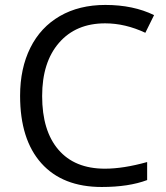

<svg xmlns="http://www.w3.org/2000/svg" viewBox="-20 -744 671 774"><path d="M403.8 -649.9Q286.1 -649.9 218 -571.5Q149.9 -493.2 149.9 -356.9Q149.9 -216.8 215.6 -140.4Q281.2 -64 402.8 -64Q477.5 -64 573.2 -90.8V-18.1Q499 9.8 390.1 9.8Q232.4 9.8 146.7 -85.9Q61 -181.6 61 -357.9Q61 -468.3 102.3 -551.3Q143.6 -634.3 221.4 -679.2Q299.3 -724.1 404.8 -724.1Q517.1 -724.1 601.1 -683.1L565.9 -611.8Q484.9 -649.9 403.8 -649.9Z"/></svg>

Font: Shl
Style: Regular
Weight: 400
Foundry: Saber Rastikerdar (saber.rastikerdar@gmail.com)
Version: Version 3.4.0